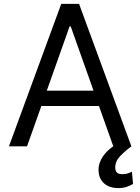

<svg xmlns="http://www.w3.org/2000/svg" viewBox="-20 -747 716 980"><path d="M25.6 0 292.6 -727.3H383.5L650.6 0Q618.6 23.4 593.4 49.7Q568.2 76 568.2 108Q568.2 123.9 576 133Q583.8 142 605.1 142Q621.1 142 633.5 137.8Q646 133.5 653.4 129.3L659.1 191.8Q647.4 199.2 628.4 206.1Q609.4 213.1 583.8 213.1Q561.8 213.1 543.3 207Q524.9 201 511.4 189.1Q497.9 177.2 490.4 159.8Q483 142.4 483 119.3Q483 100.5 489.2 83.3Q495.4 66.1 505.7 50.8Q516 35.5 529.7 22.7Q543.3 9.9 558.2 -0.4L485.1 -206H191.1L117.9 0ZM457.4 -284.1 340.9 -612.2H335.2L218.8 -284.1Z"/></svg>

Font: Inter P
Style: Regular
Weight: 400
Designer: Rasmus Andersson
Foundry: rsms
Version: Version 3.018;git-588b23468